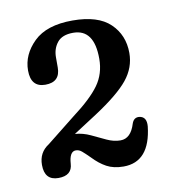

<svg xmlns="http://www.w3.org/2000/svg" viewBox="-53 -757 417 464"><g transform="rotate(-10 155.5 -525.5)"><path d="M21 -379.5Q21 -410 46 -426L116.5 -482Q162.5 -516.5 182.2 -544Q202 -571.5 202 -608.5Q202 -681 150.5 -681Q123.5 -681 111.5 -666Q99.5 -651 99.5 -630V-605Q99.5 -569 63 -569Q27.5 -569 27.5 -610Q27.5 -649 59 -679.8Q90.5 -710.5 154 -710.5Q216.5 -710.5 246.2 -682Q276 -653.5 276 -609.5Q276 -573.5 252.2 -544.2Q228.5 -515 170.5 -477L112.5 -439.5Q132 -438 150 -429.5Q168 -421 185 -413Q202 -405 218.5 -405Q244 -405 254.5 -440Q259.5 -454.5 273 -453Q291 -450.5 289 -427Q279.5 -341.5 215 -341.5Q190.5 -341.5 173.5 -350.8Q156.5 -360 140.5 -377Q129 -388.5 122.2 -394.2Q115.5 -400 107.5 -400Q92 -400 90 -370.5Q88.5 -341.5 55 -341.5Q21 -341.5 21 -379.5Z"/></g></svg>

Font: Fraunces 144pt S100
Style: Regular
Weight: 400
Version: Version 1.000; ttfautohint (v1.8.3)